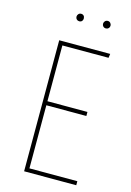

<svg xmlns="http://www.w3.org/2000/svg" viewBox="-126 -901 659 964"><g transform="rotate(15 203.5 -419.0)"><path d="M365 -681 362 -660H122V-370H330V-349H122V-21H371V0H100V-681ZM191 -818Q191 -810 186 -804.5Q181 -799 172 -799Q164 -799 158.5 -804.5Q153 -810 153 -818Q153 -826 158.5 -832Q164 -838 172 -838Q181 -838 186 -832.5Q191 -827 191 -818ZM330 -818Q330 -810 324.5 -804.5Q319 -799 311 -799Q302 -799 296.5 -804.5Q291 -810 291 -818Q291 -826 296.5 -832Q302 -838 311 -838Q319 -838 324.5 -832Q330 -826 330 -818Z"/></g></svg>

Font: Fira Sans Extra Condensed Thin
Style: Regular
Weight: 250
Width: 1
Designer: Carrois Corporate & Edenspiekermann AG
Foundry: Carrois Corporate GbR & Edenspiekermann AG
Version: Version 4.203